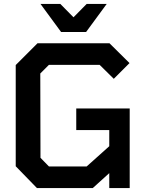

<svg xmlns="http://www.w3.org/2000/svg" viewBox="-20 -957 760 977"><path d="M291 -794 186 -937H287L354 -869L421 -937H523L418 -794ZM168 0 60 -111V-626L171 -737H537L639 -636L559 -556L487 -627H229L185 -583L186 -154L229 -110H421L536 -213V-295H368V-405H640V0H536V-76L452 0Z"/></svg>

Font: Tomorrow Medium
Style: Regular
Weight: 500
Designer: Tony de Marco, Monica Rizzolli
Foundry: Just in Type
Version: Version 2.002